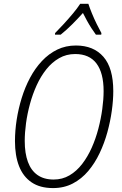

<svg xmlns="http://www.w3.org/2000/svg" viewBox="-20 -959 631 989"><path d="M253.4 9.8Q186 9.8 142.6 -19.8Q99.1 -49.3 78.1 -103.3Q57.1 -157.2 57.1 -231.9Q57.1 -285.6 65.9 -342.3Q74.7 -398.9 91.8 -454.3Q108.9 -509.8 134.8 -558.3Q160.6 -606.9 195.8 -644.5Q231 -682.1 274.7 -703.4Q318.4 -724.6 371.1 -724.6Q461.9 -724.6 512.7 -666.5Q563.5 -608.4 563.5 -489.7Q563.5 -442.9 555.9 -388.2Q548.3 -333.5 533 -277.6Q517.6 -221.7 493.2 -170.2Q468.8 -118.7 434.6 -78.1Q400.4 -37.6 355.2 -13.9Q310.1 9.8 253.4 9.8ZM256.3 -34.2Q301.3 -34.2 337.9 -55.7Q374.5 -77.1 403.1 -114.3Q431.6 -151.4 452.4 -198Q473.1 -244.6 486.6 -295.9Q500 -347.2 506.8 -397.2Q513.7 -447.3 513.7 -489.7Q513.7 -583 477.1 -631.8Q440.4 -680.7 367.2 -680.7Q321.8 -680.7 284.7 -659.4Q247.6 -638.2 218.8 -602.1Q189.9 -565.9 168.9 -519.8Q147.9 -473.6 134.3 -423.3Q120.6 -373 114 -324Q107.4 -274.9 107.4 -232.9Q107.4 -169.4 123.8 -125Q140.1 -80.6 173.3 -57.4Q206.5 -34.2 256.3 -34.2ZM263.2 -780.3 263.7 -788.6Q284.2 -809.1 308.3 -835.4Q332.5 -861.8 355.5 -889.2Q378.4 -916.5 393.1 -939.5H435.1Q441.9 -918.5 453.4 -890.4Q464.8 -862.3 478.5 -834.7Q492.2 -807.1 502.4 -788.6L501.5 -780.3H474.1Q462.9 -795.4 450.9 -814Q439 -832.5 428 -852.5Q417 -872.6 407.2 -892.1Q381.3 -863.3 351.8 -833.7Q322.3 -804.2 292.5 -780.3Z"/></svg>

Font: Open Sans SemiCondensed Light
Style: Italic
Weight: 300
Width: 4
Italic angle: -12°
Designer: Monotype Design Team
Foundry: Monotype Imaging Inc.
Version: Version 3.000